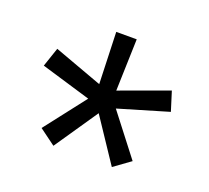

<svg xmlns="http://www.w3.org/2000/svg" viewBox="-76 -828 605 556"><g transform="rotate(20 227.0 -550.0)"><path d="M136.9 -363.8 87.1 -400.5 184.9 -526.5 31.4 -572.4 51.4 -631.5 200.5 -576.9 195.1 -736H258.2L253.3 -576.3L404.5 -631.5L423 -572.4L269.9 -527L367.7 -400.5L316.9 -363.8L227.9 -497.3Z"/></g></svg>

Font: Mulish ExtraLight
Style: Regular
Weight: 200
Designer: Vernon Adams
Foundry: Vernon Adams
Version: Version 3.603